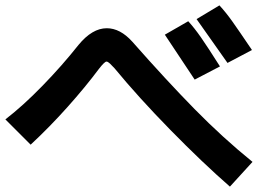

<svg xmlns="http://www.w3.org/2000/svg" viewBox="-50 -756 964 714"><path d="M376 -502Q367 -512 359 -519.5Q351 -527 346 -527Q339 -527 318 -500Q268 -433 201.5 -358.5Q135 -284 64 -218L-30 -312Q35 -362 108 -437Q181 -512 242 -589Q293 -651 347 -651Q397 -651 442 -601Q569 -457 673.5 -350.5Q778 -244 889 -154L805 -62Q703 -151 583.5 -273Q464 -395 376 -502ZM681 -685 766 -736Q790 -710 813.5 -677Q837 -644 887 -570L796 -522ZM563 -627 650 -677Q673 -652 698 -616Q723 -580 768 -509L674 -460Z"/></svg>

Font: 카카오 큰글씨 ExtraBold
Style: Regular
Weight: 800
Designer: Park Young-rak; Lee Sang-min; Kim Jung-jin; Min Bon; Park Min-gyu;
Foundry: Kakao Corporation
Version: Version 2.003